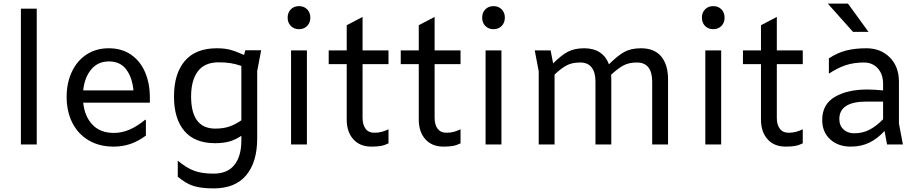

<svg xmlns="http://www.w3.org/2000/svg" viewBox="-20 -802 5100 1066"><path d="M96 -754H184V0H96Z M812 -232H442Q450 -155 493.5 -109.5Q537 -64 612 -64Q657 -64 699.5 -82.5Q742 -101 786 -137H790V-49Q746 -17 703 -2.5Q660 12 611 12Q531 12 472 -23Q413 -58 381.5 -120.5Q350 -183 350 -264Q350 -341 378.5 -402.5Q407 -464 460 -499Q513 -534 584 -534Q656 -534 707.5 -498.5Q759 -463 785.5 -401Q812 -339 812 -261ZM442 -300H721Q714 -373 680.5 -417Q647 -461 585 -461Q523 -461 486 -416Q449 -371 442 -300Z M1430 -523 1408 -407V-34Q1408 98 1347 171Q1286 244 1166 244Q1099 244 1056 231Q1013 218 967 179V90Q1016 131 1059 146.5Q1102 162 1166 162Q1243 162 1281.5 113.5Q1320 65 1320 -22V-48Q1287 -26 1253.5 -16.5Q1220 -7 1174 -7Q1061 -7 1003.5 -75Q946 -143 946 -266Q946 -393 1006 -463.5Q1066 -534 1184 -534Q1227 -534 1258.5 -525.5Q1290 -517 1335 -497L1342 -523ZM1320 -134V-436Q1288 -447 1259.5 -451.5Q1231 -456 1194 -456Q1116 -456 1078.5 -406Q1041 -356 1041 -267Q1041 -88 1175 -88Q1219 -88 1252 -99Q1285 -110 1320 -134Z M1577 -704Q1577 -732 1594.5 -750Q1612 -768 1640 -768Q1668 -768 1685.5 -750Q1703 -732 1703 -704Q1703 -676 1685.5 -658Q1668 -640 1640 -640Q1612 -640 1594.5 -658Q1577 -676 1577 -704ZM1684 -522V0H1596V-522Z M1993 -522H2137V-446H1993V-147Q1993 -110 2009.5 -87.5Q2026 -65 2058 -65Q2080 -65 2097.5 -69.5Q2115 -74 2137 -84V-6Q2114 5 2093 8.5Q2072 12 2042 12Q1978 12 1941.5 -29Q1905 -70 1905 -138V-446H1805V-522H1905V-662L1993 -708Z M2393 -522H2537V-446H2393V-147Q2393 -110 2409.5 -87.5Q2426 -65 2458 -65Q2480 -65 2497.5 -69.5Q2515 -74 2537 -84V-6Q2514 5 2493 8.5Q2472 12 2442 12Q2378 12 2341.5 -29Q2305 -70 2305 -138V-446H2205V-522H2305V-662L2393 -708Z M2657 -704Q2657 -732 2674.5 -750Q2692 -768 2720 -768Q2748 -768 2765.5 -750Q2783 -732 2783 -704Q2783 -676 2765.5 -658Q2748 -640 2720 -640Q2692 -640 2674.5 -658Q2657 -676 2657 -704ZM2764 -522V0H2676V-522Z M3689 -362V0H3601V-350Q3601 -400 3580 -427.5Q3559 -455 3516 -455Q3472 -455 3442 -439Q3412 -423 3373 -387Q3374 -379 3374 -362V0H3286V-350Q3286 -400 3265 -427.5Q3244 -455 3201 -455Q3157 -455 3127 -439.5Q3097 -424 3059 -388V0H2971V-406L2949 -522H3037L3051 -450Q3096 -495 3132.5 -514.5Q3169 -534 3224 -534Q3276 -534 3310.5 -511Q3345 -488 3361 -445Q3409 -493 3446 -513.5Q3483 -534 3539 -534Q3613 -534 3651 -488.5Q3689 -443 3689 -362Z M3877 -704Q3877 -732 3894.5 -750Q3912 -768 3940 -768Q3968 -768 3985.5 -750Q4003 -732 4003 -704Q4003 -676 3985.5 -658Q3968 -640 3940 -640Q3912 -640 3894.5 -658Q3877 -676 3877 -704ZM3984 -522V0H3896V-522Z M4293 -522H4437V-446H4293V-147Q4293 -110 4309.5 -87.5Q4326 -65 4358 -65Q4380 -65 4397.5 -69.5Q4415 -74 4437 -84V-6Q4414 5 4393 8.5Q4372 12 4342 12Q4278 12 4241.5 -29Q4205 -70 4205 -138V-446H4105V-522H4205V-662L4293 -708Z M4905 0 4891 -75Q4852 -32 4806.5 -10Q4761 12 4704 12Q4633 12 4589 -28.5Q4545 -69 4545 -136Q4545 -223 4615 -264Q4685 -305 4795 -305Q4835 -305 4883 -300V-336Q4883 -390 4853.5 -422.5Q4824 -455 4777 -455Q4721 -455 4675.5 -440Q4630 -425 4582 -393V-478Q4629 -509 4678 -521.5Q4727 -534 4790 -534Q4870 -534 4920.5 -483Q4971 -432 4971 -348V-116L4993 0ZM4883 -140V-238H4791Q4640 -238 4640 -141Q4640 -105 4663 -83.5Q4686 -62 4722 -62Q4770 -62 4808 -82Q4846 -102 4883 -140ZM4576 -782H4688L4802 -625H4716Z"/></svg>

Font: Amiko
Style: Regular
Weight: 400
Designer: Pablo Impallari, Rodrigo Fuenzalida, Andres Torresi
Foundry: Impallari Type
Version: Version 1.001; ttfautohint (v1.3)